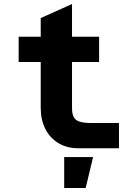

<svg xmlns="http://www.w3.org/2000/svg" viewBox="-20 -739 690 957"><path d="M370 0Q314 0 271.5 -25.5Q229 -51 206 -96.5Q183 -142 183 -200V-649L339 -719V-200Q339 -174 346.5 -157.5Q354 -141 374.5 -133.5Q395 -126 432 -126H573V0ZM73 -430V-556H474V-430ZM300 198V44H444L407 198Z"/></svg>

Font: Azeret Mono Thin
Style: Regular
Weight: 100
Designer: Martin Vácha
Foundry: Displaay
Version: Version 1.002